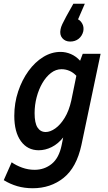

<svg xmlns="http://www.w3.org/2000/svg" viewBox="-49 -805 573 1021"><path d="M-29 153 13 58Q37 75 69 86.5Q101 98 135 98Q187 98 226 66.5Q265 35 279 -34L287 -74Q260 -40 226 -23Q192 -6 157 -6Q97 -6 62 -54.5Q27 -103 27 -189Q27 -257 47.5 -318.5Q68 -380 102.5 -427.5Q137 -475 181 -502Q225 -529 273 -529Q301 -529 328 -517.5Q355 -506 377 -482L391 -519H486L384 -34Q358 86 289 141Q220 196 125 196Q81 196 43 185Q5 174 -29 153ZM135 -203Q135 -151 150.5 -127Q166 -103 194 -103Q218 -103 245 -122Q272 -141 295 -178.5Q318 -216 330 -270L357 -402Q340 -420 320 -428.5Q300 -437 278 -437Q248 -437 222 -417Q196 -397 176.5 -363.5Q157 -330 146 -288.5Q135 -247 135 -203ZM273 -649Q275 -661 282.5 -677Q290 -693 303 -717L341 -785H402L366 -702Q379 -696 388.5 -679Q398 -662 394 -639Q388 -614 369.5 -599Q351 -584 324 -584Q298 -584 282.5 -602Q267 -620 273 -649Z"/></svg>

Font: Radio Canada Condensed Medium
Style: Italic
Weight: 500
Width: 3
Italic angle: -12°
Designer: Charles Daoud, Etienne Aubert Bonn, Alexandre Saumier Demers, Jacques Le Bailly
Foundry: Radio-Canada
Version: Version 2.104; ttfautohint (v1.8.4.7-5d5b);gftools[0.9.28.de